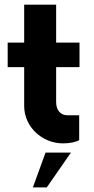

<svg xmlns="http://www.w3.org/2000/svg" viewBox="-20 -611 405 830"><path d="M323.7 -320.8V-426.8H222.7V-590.8H84.5V-426.8H13.2V-320.8H84.5V-153.3C84.5 -62 162.1 8.8 252.9 8.8C282.2 8.8 311 2.4 322.3 -5.4V-112.8H270.5C242.2 -112.8 222.7 -134.3 222.7 -169.4V-320.8ZM122.1 199.2H182.1L286.6 48.8H176.8Z"/></svg>

Font: Now ExtraBold
Style: Regular
Weight: 800
Designer: Alfredo Marco Pradil
Foundry: Alfredo Marco Pradil
Version: Version 1.200;hotconv 1.0.109;makeotfexe 2.5.65596